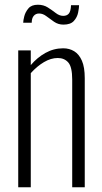

<svg xmlns="http://www.w3.org/2000/svg" viewBox="-20 -791 431 811"><path d="M57 0V-578H110V-516Q137 -548 172 -567.5Q207 -587 247 -587Q273 -587 293.5 -574.5Q314 -562 326 -534.5Q338 -507 338 -461V0H285V-455Q285 -508 268.5 -527Q252 -546 224 -546Q195 -546 165.5 -528.5Q136 -511 110 -482V0ZM248 -687Q226 -687 208.5 -699Q191 -711 176 -722.5Q161 -734 145 -734Q131 -734 122.5 -724Q114 -714 114 -695H78Q78 -704 82.5 -722Q87 -740 100 -755.5Q113 -771 140 -771Q164 -771 182 -759.5Q200 -748 215.5 -736Q231 -724 247 -724Q263 -724 271 -734Q279 -744 280 -769H314Q314 -758 310 -738Q306 -718 292 -702.5Q278 -687 248 -687Z"/></svg>

Font: Oswald ExtraLight
Style: Regular
Weight: 250
Designer: Vernon Adams
Foundry: Vernon Adams
Version: Version 4.103;gftools[0.9.33.dev8+g029e19f]